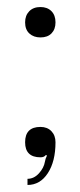

<svg xmlns="http://www.w3.org/2000/svg" viewBox="-20 -441 230 549"><path d="M95.7 -420.9Q115.2 -420.9 127 -409.2Q138.7 -397.5 138.7 -377Q138.7 -357.4 127.4 -345.7Q116.2 -334 95.7 -334Q76.2 -334 64 -345.2Q51.8 -356.4 51.8 -377Q51.8 -396.5 63.5 -408.7Q75.2 -420.9 95.7 -420.9ZM138.7 -34.2Q138.7 20.5 116.7 54.2Q94.7 87.9 58.6 87.9V70.3Q77.1 70.3 91.3 54.7Q105.5 39.1 108.4 21.5Q109.4 13.7 114.3 3.9L111.3 2Q106.4 8.8 95.7 8.8Q51.8 8.8 51.8 -34.2Q51.8 -78.1 95.7 -78.1Q115.2 -78.1 127 -65.9Q138.7 -53.7 138.7 -34.2Z"/></svg>

Font: FoglihtenNo07
Style: Regular
Weight: 500
Designer: gluk (gluksza@wp.pl)
Foundry: gluk (gluksza@wp.pl)
Version: Version 0.871